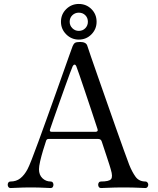

<svg xmlns="http://www.w3.org/2000/svg" viewBox="-20 -950 796 970"><path d="M33 0Q26 0 22.5 -5Q19 -10 19 -17Q19 -23 22.5 -28Q26 -33 33 -33Q62 -33 82.5 -49Q103 -65 119 -95Q126 -108 140.5 -145Q155 -182 174.5 -235.5Q194 -289 216 -350Q238 -411 259.5 -471.5Q281 -532 299.5 -584Q318 -636 330.5 -671.5Q343 -707 347 -717Q352 -729 359 -733.5Q366 -738 385 -738Q415 -738 421 -719Q425 -706 439.5 -664Q454 -622 475 -562Q496 -502 519.5 -435Q543 -368 565.5 -304Q588 -240 606 -190.5Q624 -141 633 -117Q647 -82 664.5 -57.5Q682 -33 715 -33Q721 -33 725 -28Q729 -23 729 -17Q729 -10 725 -5Q721 0 715 0Q705 0 679.5 -1.5Q654 -3 602 -3Q559 -3 530 -1.5Q501 0 490 0Q483 0 479.5 -5Q476 -10 476 -17Q476 -23 479.5 -28Q483 -33 490 -33Q531 -33 541 -45Q551 -57 540 -93Q539 -96 538 -100Q537 -104 533 -116.5Q529 -129 520 -156.5Q511 -184 494 -235Q490 -248 476 -248H225Q216 -248 213 -239Q206 -218 197.5 -190Q189 -162 183 -136Q177 -110 177 -95Q177 -66 194.5 -49.5Q212 -33 236 -33Q243 -33 246.5 -28Q250 -23 250 -17Q250 -10 246.5 -5Q243 0 236 0Q226 0 202 -1.5Q178 -3 134 -3Q96 -3 69.5 -1.5Q43 0 33 0ZM242 -284H463Q468 -284 471.5 -287Q475 -290 473 -297Q458 -343 441 -394Q424 -445 408.5 -491Q393 -537 381.5 -570.5Q370 -604 366 -614Q362 -624 356.5 -623.5Q351 -623 347 -615Q344 -608 333.5 -580.5Q323 -553 309.5 -514.5Q296 -476 281 -434.5Q266 -393 253.5 -356.5Q241 -320 233 -297Q228 -284 242 -284ZM378 -750Q341 -750 314.5 -776.5Q288 -803 288 -840Q288 -878 314.5 -904Q341 -930 378 -930Q416 -930 442 -904Q468 -878 468 -840Q468 -803 442 -776.5Q416 -750 378 -750ZM378 -794Q398 -794 411 -807.5Q424 -821 424 -840Q424 -860 411 -873Q398 -886 378 -886Q359 -886 345.5 -873Q332 -860 332 -840Q332 -821 345.5 -807.5Q359 -794 378 -794Z"/></svg>

Font: Zen Old Mincho
Style: Regular
Weight: 400
Designer: Yoshimichi Ohira
Foundry: Positype
Version: Version 1.001